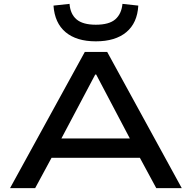

<svg xmlns="http://www.w3.org/2000/svg" viewBox="-20 -974 993 994"><path d="M32 0 419 -705H535L921 0H789L682 -198L743 -157H208L269 -198L162 0ZM473 -588 284 -231 248 -257H703L666 -231L478 -588ZM476 -760Q376 -760 319.5 -807.5Q263 -855 257 -945L340 -954Q344 -901 376.5 -873.5Q409 -846 476 -846Q545 -846 577 -874Q609 -902 614 -954L696 -945Q691 -855 634 -807.5Q577 -760 476 -760Z"/></svg>

Font: Nunito Sans 7pt Expanded SemiBold
Style: Regular
Weight: 600
Width: 7
Designer: Vernon Adams
Foundry: Vernon Adams
Version: Version 3.101;gftools[0.9.27]